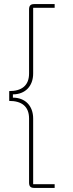

<svg xmlns="http://www.w3.org/2000/svg" viewBox="-20 -780 355 938"><path d="M247 138V120H142V-201C142 -263 103 -303 43 -303V-319C103 -319 142 -359 142 -421V-742H247V-760H147C130 -760 122 -753 122 -734V-421C122 -361 85 -335 25 -335V-287C85 -287 122 -261 122 -201V112C122 131 130 138 147 138Z"/></svg>

Font: IBM Plex Arabic Thin
Style: Regular
Weight: 100
Designer: Mike Abbink, Paul van der Laan, Pieter van Rosmalen, Wael Morcos, Khajak Apelian
Foundry: Bold Monday
Version: Version 1.0